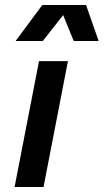

<svg xmlns="http://www.w3.org/2000/svg" viewBox="-20 -743 412 763"><path d="M250 -500 153 0H38L135 -500ZM322 -723 372 -580H273L231 -683L150 -580H42L148 -723Z"/></svg>

Font: MedMera Sans Semibold
Style: Italic
Weight: 600
Italic angle: -11°
Designer: Kasper Nordkvist
Foundry: UNCUT.wtf
Version: Version 1.300